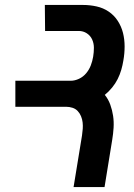

<svg xmlns="http://www.w3.org/2000/svg" viewBox="-20 -755 540 775"><path d="M277 0 311 -208Q313 -222 314 -235Q315 -248 313.5 -261Q312 -274 307 -286Q302 -298 293.5 -307Q285 -316 272.5 -320Q260 -324 247 -324H42V-429H265Q282 -429 299 -437Q316 -445 328 -459.5Q340 -474 346.5 -491Q353 -508 356 -526Q359 -544 359 -562Q359 -580 352 -595.5Q345 -611 330.5 -620.5Q316 -630 298 -630H162L161 -735H315Q343 -735 370 -729Q397 -723 419 -708Q441 -693 455.5 -670.5Q470 -648 476.5 -622Q483 -596 483 -567.5Q483 -539 478 -511Q475 -492 469.5 -473Q464 -454 455 -436Q446 -418 432.5 -401.5Q419 -385 403 -372Q417 -355 425 -333Q433 -311 436.5 -287.5Q440 -264 438.5 -239.5Q437 -215 433 -191L402 0Z"/></svg>

Font: Iosevka Extrabold Oblique
Style: Regular
Weight: 800
Italic angle: -9°
Monospace: yes
Designer: Belleve Invis
Foundry: Belleve Invis
Version: Version 32.5.0; ttfautohint (v1.8.4)